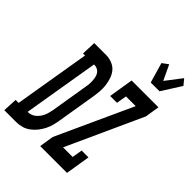

<svg xmlns="http://www.w3.org/2000/svg" viewBox="-331 -1131 1271 1271"><g transform="rotate(45 304.5 -496.0)"><path d="M498 -815 457 -956 499 -987 549 -881 634 -992 667 -952 580 -815ZM278 0 294 -101 538 -634H447L435 -562H371L399 -735H650L634 -634L391 -101H481L493 -173H557L529 0ZM-58 0 -53 -101H-25L64 -634H45L49 -735H164Q193 -734 219 -723Q245 -712 261.5 -692Q278 -672 287 -645.5Q296 -619 299.5 -590.5Q303 -562 300.5 -533Q298 -504 293 -475L250 -214Q246 -189 239.5 -163.5Q233 -138 221 -114Q209 -90 192 -68.5Q175 -47 152.5 -30.5Q130 -14 104.5 -7Q79 0 54 0ZM59 -101Q73 -101 88.5 -106Q104 -111 116 -121Q128 -131 137.5 -144Q147 -157 153.5 -171.5Q160 -186 163.5 -201Q167 -216 170 -230L213 -492Q216 -507 217 -522.5Q218 -538 217 -553.5Q216 -569 212.5 -583.5Q209 -598 201 -609.5Q193 -621 180 -627.5Q167 -634 151 -634H148Z"/></g></svg>

Font: Iosevka HT Extended
Style: Bold Italic
Weight: 700
Width: 7
Italic angle: -9°
Monospace: yes
Designer: Belleve Invis
Foundry: Belleve Invis
Version: Version 32.3.0; ttfautohint (v1.8.4)